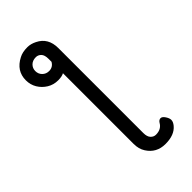

<svg xmlns="http://www.w3.org/2000/svg" viewBox="-278 -784 1056 1056"><g transform="rotate(-45 250.0 -256.0)"><path d="M436 162.1Q403.8 201.2 334 201.2Q264.2 201.2 228 144Q210 116.2 210 76.2V-473.1Q193.8 -463.9 164.1 -463.9Q128.9 -463.9 100.3 -481.4Q71.8 -499 54.9 -527.1Q38.1 -555.2 38.1 -589.8Q38.1 -663.1 108.9 -699.2Q133.8 -712.9 172.9 -712.9Q199.2 -712.9 226.1 -699.2Q290 -668 290 -588.9V71.8Q290 101.1 303 114.5Q315.9 127.9 333 127.9Q375 127.9 393.1 95.2Q401.9 81.1 415 81.1Q426.8 81.1 438.5 98.6Q450.2 116.2 450.2 129.9Q450.2 145 436 162.1ZM165 -535.2Q194.8 -535.2 210 -562V-585Q210 -615.2 197 -628.2Q184.1 -641.1 167 -641.1Q141.1 -641.1 126 -626Q110.8 -610.8 110.8 -588.9Q110.8 -565.9 126.5 -550.5Q142.1 -535.2 165 -535.2Z"/></g></svg>

Font: LXGW WenKai Mono GB Screen
Style: Regular
Weight: 400
Monospace: yes
Designer: LXGW / Fontworks Inc.
Foundry: LXGW / Fontworks Inc.
Version: Version 1.510;January 18,2025